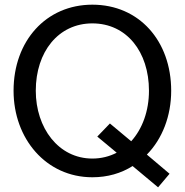

<svg xmlns="http://www.w3.org/2000/svg" viewBox="-20 -742 790 821"><path d="M712 -354C712 -567 575 -722 375 -722C177 -722 38 -567 38 -354C38 -149 177 16 375 16C440 16 498 -1 547 -32L656 59L705 1L608 -81C674 -148 712 -246 712 -354ZM375 -64C230 -64 133 -195 133 -354C133 -521 230 -642 375 -642C521 -642 617 -521 617 -354C617 -268 589 -191 541 -138L450 -214L396 -158L479 -89C448 -73 413 -64 375 -64Z"/></svg>

Font: Alpha Lyrae Medium
Style: Regular
Weight: 500
Designer: Nikolay Petroussenko, Plamen Motev
Foundry: Fontfabric LLC
Version: Version 1.000;hotconv 1.0.109;makeotfexe 2.5.65596